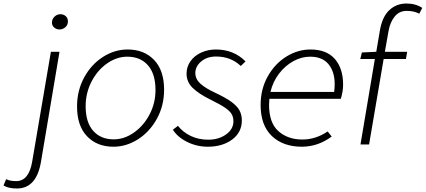

<svg xmlns="http://www.w3.org/2000/svg" viewBox="-165 -823 2426 1094"><path d="M-145 234 -130 198Q-108 209 -73 209Q-1 209 18 100L125 -528H174L69 96Q44 251 -69 251Q-116 251 -145 234ZM131 -694Q131 -714 145.5 -728Q160 -742 179 -742Q197 -742 209.5 -731Q222 -720 222 -701Q222 -681 207.5 -668Q193 -655 174 -655Q157 -655 144 -666Q131 -677 131 -694Z M274 -216Q274 -307 314.5 -381.5Q355 -456 421.5 -498.5Q488 -541 562 -541Q656 -541 713 -481.5Q770 -422 770 -312Q770 -221 729 -146.5Q688 -72 621.5 -29.5Q555 13 481 13Q388 13 331 -46.5Q274 -106 274 -216ZM721 -310Q721 -402 678 -451Q635 -500 560 -500Q500 -500 445 -461.5Q390 -423 356.5 -358Q323 -293 323 -218Q323 -126 366 -77.5Q409 -29 483 -29Q543 -29 598 -67.5Q653 -106 687 -170.5Q721 -235 721 -310Z M820 -84 849 -106Q877 -70 921.5 -48.5Q966 -27 1022 -27Q1081 -27 1123 -57Q1165 -87 1165 -132Q1165 -156 1154.5 -173.5Q1144 -191 1117 -209.5Q1090 -228 1035 -255Q966 -289 932 -323Q898 -357 898 -403Q898 -443 920.5 -474.5Q943 -506 981.5 -523.5Q1020 -541 1065 -541Q1167 -541 1234 -473L1207 -447Q1150 -501 1066 -501Q1015 -501 981.5 -473Q948 -445 948 -407Q948 -373 976 -347Q1004 -321 1060 -295Q1120 -267 1153 -243Q1186 -219 1199.5 -194Q1213 -169 1213 -137Q1213 -69 1158 -28Q1103 13 1019 13Q957 13 902 -14Q847 -41 820 -84Z M1320 -225Q1320 -315 1360.5 -387.5Q1401 -460 1466.5 -500.5Q1532 -541 1604 -541Q1696 -541 1743 -487Q1790 -433 1790 -340Q1790 -303 1777 -260H1370Q1368 -240 1368 -226Q1368 -123 1421.5 -75.5Q1475 -28 1558 -28Q1634 -28 1702 -74L1725 -45Q1646 13 1555 13Q1448 13 1384 -48Q1320 -109 1320 -225ZM1739 -299Q1742 -322 1742 -344Q1742 -414 1707 -457Q1672 -500 1602 -500Q1553 -500 1506.5 -474.5Q1460 -449 1425 -403.5Q1390 -358 1376 -299Z M1971 -487H1888L1897 -524L1979 -528L1999 -646Q2012 -726 2052.5 -764.5Q2093 -803 2151 -803Q2203 -803 2241 -778L2224 -745Q2194 -761 2152 -761Q2110 -761 2084 -729Q2058 -697 2049 -647L2028 -528H2155L2148 -487H2021L1938 0H1889Z"/></svg>

Font: Nebula Sans Light
Style: Regular
Weight: 300
Italic angle: -9°
Designer: Paul D. Hunt for Adobe (as Source Sans)
Foundry: Nebula Entertainment & Broadcasting LLC
Version: Version 1.010